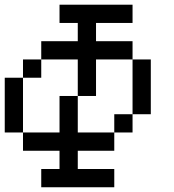

<svg xmlns="http://www.w3.org/2000/svg" viewBox="-20 -789 732 809"><path d="M153.8 0V-76.9H230.8V-153.8H76.9V-230.8H0V-461.5H76.9V-230.8H230.8V-384.6H307.7V-538.5H153.8V-615.4H307.7V-692.3H230.8V-769.2H538.5V-692.3H384.6V-615.4H538.5V-538.5H384.6V-384.6H307.7V-230.8H461.5V-153.8H307.7V-76.9H461.5V0ZM461.5 -230.8V-307.7H538.5V-230.8ZM538.5 -307.7V-538.5H615.4V-307.7ZM76.9 -461.5V-538.5H153.8V-461.5Z"/></svg>

Font: Mintsoda - Lime Green 13x16
Style: Regular
Weight: 400
Designer: Mintsoda-15
Version: Version 1.0